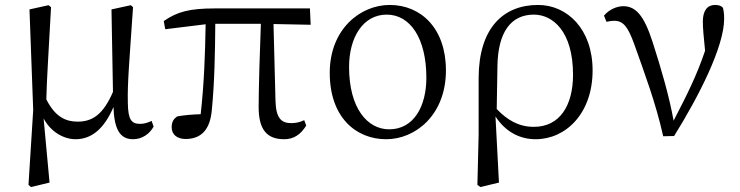

<svg xmlns="http://www.w3.org/2000/svg" viewBox="-20 -548 2987 775"><path d="M592 -60C577 -53 562 -48 546 -48C510 -48 497 -65 496 -133C494 -212 502 -297 517 -519L508 -527L430 -510L436 -177C396 -85 353 -57 293 -57C247 -57 203 -75 167 -147C169 -234 176 -331 186 -519L176 -527L99 -510L114 -104L95 198L105 207L180 189L156 -70C185 -15 238 14 285 14C350 14 401 -29 438 -116C441 -30 462 14 517 14C555 14 585 -9 600 -37Z M1084 -451 1234 -448 1231 -514H848C745 -514 696 -501 641 -463L647 -430L810 -450C808 -331 804 -211 790 -87C755 -86 722 -83 695 -78C681 -68 673 -57 673 -34C673 -4 696 13 729 13C790 13 828 -22 835 -104C846 -215 848 -334 849 -452H1033C1029 -355 1024 -186 1024 -116C1024 -25 1057 14 1127 14C1165 14 1193 -4 1216 -41L1208 -63C1192 -55 1174 -51 1156 -51C1116 -51 1094 -70 1092 -141Z M1539 14C1657 14 1780 -84 1780 -264C1780 -434 1679 -528 1553 -528C1434 -528 1311 -430 1311 -254C1311 -74 1417 14 1539 14ZM1551 -26C1463 -26 1389 -111 1389 -278C1389 -395 1444 -489 1541 -489C1636 -489 1701 -393 1701 -234C1701 -120 1651 -26 1551 -26Z M1988 -286C1991 -415 2040 -489 2135 -489C2210 -489 2293 -423 2293 -246C2293 -123 2240 -36 2135 -36C2074 -36 2028 -63 1985 -108ZM1912 -4 1907 198 1919 207 1994 189 1980 -78C2020 -16 2078 14 2142 14C2263 14 2372 -89 2372 -264C2372 -430 2270 -528 2152 -528C2009 -528 1913 -432 1912 -235Z M2428 -460C2438 -462 2448 -464 2460 -464C2496 -464 2515 -439 2540 -370C2582 -251 2626 -136 2657 2L2701 1C2800 -158 2903 -359 2903 -472C2903 -494 2901 -505 2898 -517C2891 -524 2883 -528 2866 -528C2835 -528 2817 -505 2817 -461C2817 -436 2820 -402 2826 -343C2792 -243 2755 -169 2699 -61C2681 -160 2650 -267 2614 -379C2580 -484 2547 -523 2496 -523C2469 -523 2438 -509 2418 -485Z"/></svg>

Font: Shippori Mincho
Style: Regular
Weight: 400
Designer: Bonji Tadano  Ryoko NISHIZUKA  (kana & ideographs); Frank Grießhammer (Latin, Greek & Cyrillic); Wenlong ZHANG  (bopomof
Foundry: Adobe Systems Incorporated
Version: Version 1.003;PS 1.001;hotconv 16.6.54;makeotf.lib2.5.65590